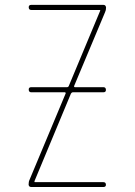

<svg xmlns="http://www.w3.org/2000/svg" viewBox="-20 -750 540 770"><path d="M98.6 -29.3 243.2 -375Q244.1 -376 243.2 -377.9Q242.2 -379.9 240.2 -379.9H105.5Q95.7 -379.9 95.2 -390.1Q94.7 -400.4 105.5 -400.4H249Q253.9 -400.4 255.9 -405.3L381.8 -707V-709Q381.8 -710 380.9 -710H105.5Q95.7 -710 95.2 -720.2Q94.7 -730.5 105.5 -730.5H394.5Q404.3 -730.5 405.3 -719.7Q405.3 -709 401.4 -701.2L277.3 -405.3Q276.4 -404.3 277.3 -402.3Q278.3 -400.4 280.3 -400.4H394.5Q404.3 -400.4 404.8 -390.1Q405.3 -379.9 394.5 -379.9H272.5Q267.6 -379.9 264.6 -375L118.2 -23.4V-21.5Q118.2 -20.5 119.1 -19.5H394.5Q404.3 -19.5 404.8 -9.8Q405.3 0 394.5 0H105.5Q95.7 0 94.7 -9.8Q94.7 -21.5 98.6 -29.3Z"/></svg>

Font: Rounded-X Mgen+ 2m thin
Style: Regular
Weight: 100
Designer: [Source Han Sans]
Ryoko NISHIZUKA  (kana & ideographs); Paul D. Hunt (Latin, Greek & Cyrillic); Wenlong ZHANG  (bopomofo
Version: Version 1.059.20150602